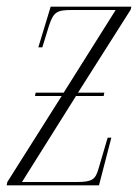

<svg xmlns="http://www.w3.org/2000/svg" viewBox="-23 -556 414 576"><path d="M-3 0H274L311 -143H300L272 -48C263 -18 254 -10 207 -10H43L205 -268H288L290 -278H211L369 -527L371 -536H129L92 -414H104L124 -479C138 -521 148 -526 194 -526H324L168 -278H84L82 -268H162L-1 -10Z"/></svg>

Font: Noto Serif Display ExtraCondensed ExtraLight
Style: Italic
Weight: 200
Width: 2
Italic angle: -12°
Designer: Monotype Design Team
Foundry: Monotype Imaging Inc.
Version: Version 2.009